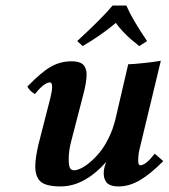

<svg xmlns="http://www.w3.org/2000/svg" viewBox="-20 -666 612 696"><path d="M279.8 -314.9 237.8 -152.8Q229 -120.1 229 -87.9Q229 -67.4 233.2 -58.1Q237.3 -48.8 249 -48.8Q258.3 -48.8 272.7 -55.4Q287.1 -62 305.4 -77.1Q323.7 -92.3 341.1 -113.3Q358.4 -134.3 374.3 -166.5Q390.1 -198.7 398.9 -235.8L444.8 -433.1Q459.5 -433.1 499.5 -437.3Q539.6 -441.4 563 -445.8L485.8 -125Q481 -106 481 -83Q481 -66.9 488.8 -66.9Q508.3 -66.9 541 -108.9L571.8 -82Q524.4 -34.2 486.3 -12.2Q448.2 9.8 410.2 9.8Q392.1 9.8 380.4 5.1Q368.7 0.5 363.8 -8.1Q358.9 -16.6 357.4 -23.4Q356 -30.3 356 -39.1Q356 -57.1 365.2 -79.1Q285.6 9.8 200.2 9.8Q147.9 9.8 127.9 -7.1Q107.9 -23.9 107.9 -64Q107.9 -91.8 119.1 -141.1L162.1 -309.1Q168.9 -335.9 168.9 -351.1Q168.9 -367.2 161.1 -367.2Q140.1 -367.2 106.9 -325.2Q89.4 -334 79.1 -352.1Q129.9 -404.8 164.6 -424.3Q199.2 -443.8 238.8 -443.8Q257.3 -443.8 269.3 -439.2Q281.2 -434.6 286.1 -426Q291 -417.5 292.5 -410.6Q293.9 -403.8 293.9 -395Q293.9 -366.7 279.8 -314.9ZM438 -646Q459.5 -595.7 513.2 -517.1L484.9 -499Q464.4 -515.1 452.9 -525.1Q441.4 -535.2 426.8 -550.5Q412.1 -565.9 399.9 -583Q349.6 -540 279.8 -499L259.8 -517.1Q351.1 -601.1 388.2 -646Z"/></svg>

Font: Linux Libertine
Style: Bold Italic
Weight: 700
Italic angle: -11.5°
Designer: Philipp H. Poll
Foundry: Philipp H. Poll
Version: Version 4.0.5